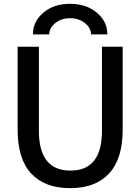

<svg xmlns="http://www.w3.org/2000/svg" viewBox="-20 -975 733 1005"><path d="M72.3 -294.9V-730.5H183.6V-290Q183.6 -82 348.6 -82Q513.7 -82 513.7 -290V-730.5H622.1V-294.9Q622.1 -144.5 551.3 -67.4Q480.5 9.8 347.2 9.8Q213.9 9.8 143.1 -66.9Q72.3 -143.6 72.3 -294.9ZM152.3 -794.9Q152.3 -862.3 207 -908.7Q261.7 -955.1 346.7 -955.1Q431.6 -955.1 486.8 -908.7Q542 -862.3 542 -794.9H457Q455.1 -831.1 422.9 -855.5Q390.6 -879.9 346.7 -879.9Q302.7 -879.9 271 -855.5Q239.3 -831.1 237.3 -794.9Z"/></svg>

Font: GenEi M Gothic v2 Medium
Style: Regular
Weight: 500
Version: Version 2.0